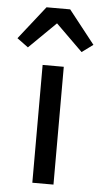

<svg xmlns="http://www.w3.org/2000/svg" viewBox="-93 -806 443 841"><g transform="rotate(5 129.0 -385.5)"><path d="M77 -771 -38 -625 11 -589 129 -705 247 -589 296 -625 181 -771ZM175 0V-518H82V0Z"/></g></svg>

Font: IBM Plex Thai Looped Text
Style: Regular
Weight: 450
Designer: Mike Abbink, Paul van der Laan, Pieter van Rosmalen, Ben Mitchell, Mark Frömberg
Foundry: Bold Monday
Version: Version 1.0